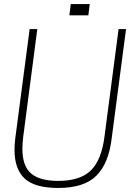

<svg xmlns="http://www.w3.org/2000/svg" viewBox="-20 -924 666 952"><path d="M269 8Q153 8 102.5 -38.5Q52 -85 52 -181Q52 -208 56 -240L127 -780H165L95 -245Q91 -212 91 -186Q91 -101 134 -64Q177 -27 269 -27Q376 -27 429.5 -78Q483 -129 498 -246L568 -780H605L534 -240Q520 -116 459 -54Q398 8 269 8ZM380 -848H324L331 -904H388ZM418 -848H361L369 -904H425Z"/></svg>

Font: Tanohe Sans ExtraLight
Style: Italic
Weight: 200
Designer: Village Type and Design LLC & Cristiano Sobral
Foundry: Cooper Hewitt Smithsonian Design Museum
Version: Version 1.00;September 29, 2021;FontCreator 13.0.0.2655 64-b